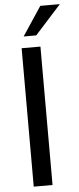

<svg xmlns="http://www.w3.org/2000/svg" viewBox="-63 -984 421 1017"><g transform="rotate(-5 148.0 -475.5)"><path d="M74 0V-736H174V0ZM157 -797H90L192 -951H296Z"/></g></svg>

Font: Muli SemiBold
Style: Regular
Weight: 600
Designer: Vernon Adams
Foundry: Vernon Adams
Version: Version 2.000